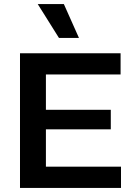

<svg xmlns="http://www.w3.org/2000/svg" viewBox="-20 -921 652 941"><path d="M78 0V-660H571V-556H205V-383H523V-287H205V-104H573V0ZM269 -735 165 -901H293L367 -735Z"/></svg>

Font: Bricolage Grotesque 10pt SemiBold
Style: Regular
Weight: 600
Designer: Mathieu Triay
Foundry: Atelier Triay
Version: Version 1.000; ttfautohint (v1.8.4.7-5d5b);gftools[0.9.29]